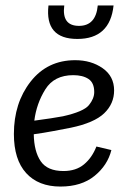

<svg xmlns="http://www.w3.org/2000/svg" viewBox="-20 -675 477 705"><path d="M339 -655H397Q384 -532 264 -532Q144 -532 158 -655H216Q206 -580 270 -580Q332 -580 339 -655ZM213 -47Q259 -47 288.5 -71.5Q318 -96 334 -137L389 -124Q375 -68 327 -29Q279 10 202 10Q121 10 76 -39.5Q31 -89 31 -183Q31 -297 92.5 -375.5Q154 -454 256 -454Q315 -454 357 -424.5Q399 -395 399 -343Q399 -294 362.5 -259Q326 -224 240 -206Q209 -200 174.5 -193.5Q140 -187 104 -182Q105 -119 129.5 -83Q154 -47 213 -47ZM211 -248Q287 -265 306.5 -289Q326 -313 326 -337Q326 -371 305 -385Q284 -399 249 -399Q179 -399 146.5 -347Q114 -295 106 -232Q174 -241 211 -248Z"/></svg>

Font: Zilla Slab Regular
Style: Italic
Weight: 400
Italic angle: -6°
Designer: Typotheque.com
Foundry: Typotheque type foundry
Version: Version 1.1; 2017; ttfautohint (v1.6)